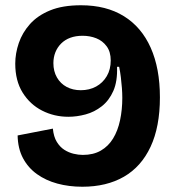

<svg xmlns="http://www.w3.org/2000/svg" viewBox="-20 -695 668 730"><path d="M293 15Q242 15 198 3Q154 -9 120.5 -33Q87 -57 67.5 -93.5Q48 -130 47 -180L181 -206Q184 -175 196 -155.5Q208 -136 224.5 -125.5Q241 -115 259.5 -110.5Q278 -106 295 -106Q335 -106 363.5 -122.5Q392 -139 410 -168.5Q428 -198 436.5 -238Q445 -278 445 -323Q445 -341 443.5 -360.5Q442 -380 439.5 -401Q437 -422 433 -441H425Q427 -386 411 -349.5Q395 -313 367 -291Q339 -269 305.5 -260Q272 -251 240 -251Q186 -251 140 -274.5Q94 -298 66 -343Q38 -388 38 -453Q38 -492 51.5 -531.5Q65 -571 94 -603.5Q123 -636 170.5 -655.5Q218 -675 288 -675Q384 -675 451 -633.5Q518 -592 553 -513.5Q588 -435 588 -325Q588 -213 552.5 -137Q517 -61 451 -23Q385 15 293 15ZM287 -352Q320 -352 345.5 -366Q371 -380 386 -405.5Q401 -431 401 -465Q401 -498 385.5 -519Q370 -540 346 -549.5Q322 -559 294 -559Q268 -559 247.5 -551.5Q227 -544 212.5 -529.5Q198 -515 190.5 -496Q183 -477 183 -455Q183 -424 196.5 -400.5Q210 -377 233.5 -364.5Q257 -352 287 -352Z"/></svg>

Font: Bricolage Grotesque 28pt
Style: Bold
Weight: 700
Designer: Mathieu Triay
Foundry: Atelier Triay
Version: Version 1.000;gftools[0.9.30]